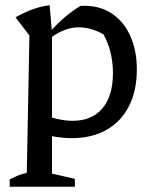

<svg xmlns="http://www.w3.org/2000/svg" viewBox="-20 -517 580 731"><path d="M253 9Q219 9 181 2Q143 -5 101 -18L120 -87Q163 -72 196.5 -64.5Q230 -57 256 -57Q330 -57 370 -104.5Q410 -152 410 -239Q410 -286 398 -328Q386 -370 362 -406L411 -360Q347 -413 280 -413Q226 -413 170 -371V-395Q197 -426 225 -450Q253 -474 285 -494Q289 -495 293.5 -495Q298 -495 301 -495Q363 -495 408 -464Q453 -433 477 -378Q501 -323 501 -253Q501 -171 470.5 -112Q440 -53 384.5 -22Q329 9 253 9ZM17 194V166Q31 159 45.5 152.5Q60 146 82 141L92 -382L39 -451Q71 -469 103 -481Q135 -493 169 -497L178 -391V144L265 164V194Z"/></svg>

Font: Piazzolla 24pt Medium
Style: Regular
Weight: 500
Designer: Juan Pablo del Peral
Foundry: Huerta Tipografica
Version: Version 2.005